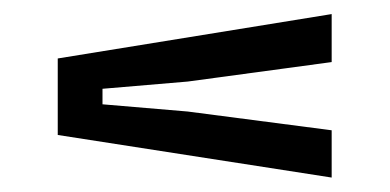

<svg xmlns="http://www.w3.org/2000/svg" viewBox="-20 -520 540 266"><path d="M439.5 -274 60 -333V-439L439.5 -500.5V-434L240 -407L122 -397V-375.5L240 -365.5L439.5 -339.5Z"/></svg>

Font: Big Shoulders Stencil Text Thin
Style: Regular
Weight: 400
Version: Version 2.001